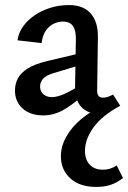

<svg xmlns="http://www.w3.org/2000/svg" viewBox="-20 -448 505 757"><path d="M368 0Q324 0 299.5 -27.5Q275 -55 276 -108L279 -287Q280 -316 274 -332.5Q268 -349 256.5 -356Q245 -363 228 -363Q211 -363 193 -355Q175 -347 161.5 -328.5Q148 -310 144 -278L49 -289Q53 -318 70.5 -343Q88 -368 115.5 -387Q143 -406 178 -417Q213 -428 252 -428Q309 -428 338 -394.5Q367 -361 366 -301L363 -90Q363 -77 368.5 -70Q374 -63 386 -63Q397 -63 406.5 -66.5Q416 -70 426 -75L454 -31ZM360 289Q294 289 257 255Q220 221 220 168Q220 109 269 52Q318 -5 426 -52L454 -31Q383 7 349 54Q315 101 315 147Q315 181 333.5 201Q352 221 385 221Q402 221 415.5 216.5Q429 212 440 204L465 254Q442 272 417 280.5Q392 289 360 289ZM151 7Q99 7 69 -20.5Q39 -48 39 -91Q39 -117 50.5 -139Q62 -161 90 -178.5Q118 -196 169 -208L330 -246L335 -203L192 -160Q159 -150 148.5 -136Q138 -122 138 -107Q138 -88 151 -76.5Q164 -65 184 -65Q210 -65 246 -83.5Q282 -102 328 -128L333 -95Q289 -52 243.5 -22.5Q198 7 151 7Z"/></svg>

Font: Ysabeau Office SemiBold
Style: Regular
Weight: 600
Designer: Christian Thalmann (Catharsis Fonts)
Version: Version 2.001;gftools[0.9.30]; featfreeze: tnum,lnum,ss02